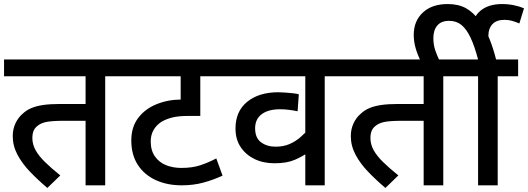

<svg xmlns="http://www.w3.org/2000/svg" viewBox="-20 -916 2610 949"><path d="M500 -539V0H403V-319H299Q240 -319 210.5 -313.5Q181 -308 163 -292Q151 -282 145.5 -268Q140 -254 140 -233Q140 -203 155.5 -174.5Q171 -146 202 -115.5Q233 -85 278 -49L214 13Q168 -26 129 -66.5Q90 -107 66.5 -151Q43 -195 43 -243Q43 -278 56.5 -306.5Q70 -335 91 -353Q110 -371 134.5 -381.5Q159 -392 193 -397Q227 -402 274 -402H403V-539H0V-622H600V-539Z M1116 -539H970V-343H911Q861 -343 830.5 -335Q800 -327 778 -314Q752 -297 738.5 -272.5Q725 -248 725 -217Q725 -172 746 -142.5Q767 -113 801 -99.5Q835 -86 876 -86Q929 -86 968 -98.5Q1007 -111 1049 -133L1080 -48Q1035 -27 985.5 -13.5Q936 0 878 0Q806 0 749.5 -26Q693 -52 661 -101.5Q629 -151 629 -222Q629 -288 663 -333Q697 -378 754 -401Q811 -424 877 -424H882L873 -420V-539H586V-622H1116Z M1686 -539H1585V0H1489V-196L1510 -167Q1478 -144 1438 -126.5Q1398 -109 1337 -109Q1281 -109 1238 -130Q1195 -151 1169.5 -189Q1144 -227 1144 -281Q1144 -366 1202 -413Q1260 -460 1355 -460Q1370 -460 1390 -458.5Q1410 -457 1428.5 -455Q1447 -453 1457 -450L1451 -366Q1432 -370 1409.5 -373Q1387 -376 1365 -376Q1306 -376 1273.5 -351.5Q1241 -327 1241 -282Q1241 -234 1270.5 -212.5Q1300 -191 1342 -191Q1381 -191 1411 -204Q1441 -217 1464.5 -237.5Q1488 -258 1506 -279L1489 -217V-539H1101V-622H1686Z M2171 -539V0H2074V-319H1970Q1911 -319 1881.5 -313.5Q1852 -308 1834 -292Q1822 -282 1816.5 -268Q1811 -254 1811 -233Q1811 -203 1826.5 -174.5Q1842 -146 1873 -115.5Q1904 -85 1949 -49L1885 13Q1839 -26 1800 -66.5Q1761 -107 1737.5 -151Q1714 -195 1714 -243Q1714 -278 1727.5 -306.5Q1741 -335 1762 -353Q1781 -371 1805.5 -381.5Q1830 -392 1864 -397Q1898 -402 1945 -402H2074V-539H1671V-622H2271V-539Z M2343 -539H2257V-622H2343Q2326 -687 2306 -729.5Q2286 -772 2261 -792.5Q2236 -813 2200 -813Q2161 -813 2141.5 -790Q2122 -767 2122 -728Q2122 -695 2131 -668.5Q2140 -642 2153 -615H2059Q2042 -650 2033.5 -681Q2025 -712 2025 -744Q2025 -812 2070 -854Q2115 -896 2193 -896Q2246 -896 2283 -875.5Q2320 -855 2350 -813L2362 -798Q2383 -765 2400.5 -721Q2418 -677 2432 -622H2541V-539H2440V0H2343ZM2461 -896Q2493 -896 2521 -890Q2549 -884 2570 -875L2547 -800Q2529 -808 2511 -813Q2493 -818 2474 -818Q2434 -818 2414 -796.5Q2394 -775 2394 -740Q2394 -724 2397 -709Q2400 -694 2404 -679L2344 -677L2313 -759Q2313 -828 2353.5 -862Q2394 -896 2461 -896Z"/></svg>

Font: Noto Sans Devanagari Medium
Style: Regular
Weight: 500
Version: Version 2.003